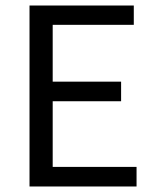

<svg xmlns="http://www.w3.org/2000/svg" viewBox="-20 -676 562 696"><path d="M87 0V-656H465V-586H171V-380H419V-309H171V-71H475V0Z"/></svg>

Font: RibengUni
Style: Regular
Weight: 400
Designer: (1) Dr. Andrew Glass (Program Manager at Microsoft Corporation)
(2) Bivuti Chakma (Suz Moriz)
(3) Paul D. Hunt (Adobe Co
Foundry: Bivuti Chakma and Jyoti Chakma
Version: Version 1.2020